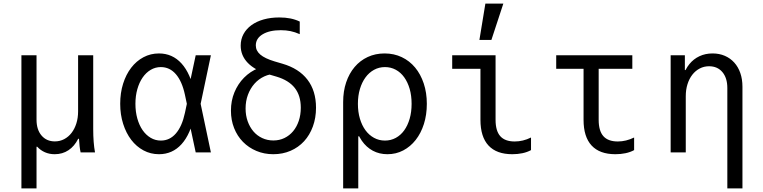

<svg xmlns="http://www.w3.org/2000/svg" viewBox="-20 -847 4240 1067"><path d="M99 200H183V-31.4H187Q205.2 -11.6 229.8 -0.8Q254.4 10 283.8 10Q327.4 10 360.7 -12.3Q394 -34.6 414.4 -75.6H419Q420.4 -52.6 422.4 -34.4Q424.4 -16.2 428 0H508Q503 -27.2 500.5 -59.4Q498 -91.6 498 -130V-540H414V-228Q414 -191.8 404.4 -161.3Q394.8 -130.8 377.7 -108.6Q360.6 -86.4 336.8 -73.8Q313 -61.2 285 -61.2Q238.6 -61.2 210.8 -93.9Q183 -126.6 183 -182V-540H99Z M1025.8 -305V-235L1007.8 -320Q991.8 -395 957.5 -434.6Q923.3 -474.2 873.8 -474.2Q843.3 -474.2 817.4 -458.8Q791.4 -443.4 772.6 -416.1Q753.8 -388.8 743.2 -351.4Q732.6 -314.1 732.6 -269.9Q732.6 -225.8 743.2 -188.2Q753.8 -150.6 772.6 -123.5Q791.4 -96.5 817.4 -81.1Q843.4 -65.8 873.8 -65.8Q923.3 -65.8 957.5 -105.4Q991.8 -145 1007.8 -220ZM1061.2 -210Q1039.4 -101.6 988.9 -45.8Q938.4 10 863.6 10Q817 10 777.5 -11.2Q738 -32.4 709.4 -69.8Q680.7 -107.3 664.4 -158.7Q648 -210.1 648 -270Q648 -330.6 664.1 -381.8Q680.2 -433 709 -470.5Q737.8 -508 777.3 -529Q816.8 -550 863.4 -550Q938.2 -550 988.8 -494.2Q1039.4 -438.4 1061.2 -330L1073.2 -270ZM1024 -401.4H1038L1067.6 -540H1152L1095 -270L1152 0H1067.6L1038 -138.6H1024L1046 -270Z M1540.6 -679.2Q1477.2 -679.2 1439.4 -656.3Q1401.6 -633.4 1401.6 -594.6Q1401.6 -565 1426.8 -543.5Q1452 -522 1505.8 -505.8L1549.4 -493Q1641 -466.4 1688.6 -404.3Q1736.2 -342.2 1736.2 -248.4Q1736.2 -191.8 1718.7 -144Q1701.2 -96.2 1669.9 -62.1Q1638.6 -28 1594.8 -9Q1551 10 1498.8 10Q1448.2 10 1405 -8.2Q1361.8 -26.4 1330.2 -58.6Q1298.6 -90.8 1281 -135.2Q1263.4 -179.6 1263.4 -232Q1263.4 -287.4 1282.8 -334.1Q1302.2 -380.8 1336.1 -415.2Q1370 -449.6 1416.5 -468.8Q1463 -488 1516.8 -488V-437Q1480.4 -437 1448.8 -422.4Q1417.2 -407.8 1394.1 -381.7Q1371 -355.6 1357.9 -320.5Q1344.8 -285.4 1344.8 -244Q1344.8 -205.6 1356.4 -173.1Q1368 -140.6 1388.3 -116.8Q1408.6 -93 1437.2 -79.7Q1465.8 -66.4 1499.2 -66.4Q1532.8 -66.4 1560.8 -80Q1588.8 -93.6 1608.9 -117.7Q1629 -141.8 1640.3 -175.2Q1651.6 -208.6 1651.6 -248.6Q1651.6 -315.8 1618.1 -358.3Q1584.6 -400.8 1517 -421L1473.4 -433.8Q1397 -456.4 1357.3 -497.3Q1317.6 -538.2 1317.6 -593.4Q1317.6 -628.8 1333.2 -657.6Q1348.8 -686.4 1377.2 -707.1Q1405.6 -727.8 1445 -738.9Q1484.4 -750 1532.6 -750Q1566 -750 1593.8 -744.4Q1621.6 -738.8 1645.8 -727.2V-657.2Q1618.8 -669 1594.2 -674.1Q1569.6 -679.2 1540.6 -679.2Z M1938.6 -270Q1938.6 -204.8 1952.1 -152.9Q1965.6 -101 1990.7 -64.9Q2015.8 -28.8 2051.9 -9.4Q2088 10 2133.2 10Q2180.8 10 2220.8 -11Q2260.8 -32 2290.1 -69.3Q2319.4 -106.6 2335.7 -157.7Q2352 -208.9 2352 -270Q2352 -331.8 2334.8 -383.3Q2317.6 -434.8 2286.8 -471.8Q2256 -508.8 2212.8 -529.4Q2169.6 -550 2117.2 -550Q2065.8 -550 2023.4 -530.2Q1981 -510.4 1950.7 -474.6Q1920.4 -438.8 1903.7 -389.3Q1887 -339.8 1887 -280V200H1971V-89.4H1979ZM1969 -270.1Q1969 -315.2 1980.2 -352.5Q1991.4 -389.8 2011.1 -416.7Q2030.8 -443.7 2058.5 -458.9Q2086.3 -474.2 2119.4 -474.2Q2151.9 -474.2 2179.4 -459.4Q2206.9 -444.5 2226.3 -417.5Q2245.7 -390.5 2256.6 -353.2Q2267.4 -315.9 2267.4 -270Q2267.4 -224.6 2256.6 -187.2Q2245.7 -149.7 2226.3 -122.6Q2206.9 -95.6 2179.4 -80.7Q2151.9 -65.8 2119.4 -65.8Q2086.2 -65.8 2058.4 -81.1Q2030.6 -96.3 2010.9 -123.3Q1991.2 -150.2 1980.1 -187.6Q1969 -225 1969 -270.1Z M2734 -181Q2734 -119.8 2760.1 -90.3Q2786.2 -60.8 2840.4 -60.8Q2863.2 -60.8 2885.8 -66.2Q2908.4 -71.6 2931 -82.8V-12.8Q2909.8 -1.2 2883.3 4.4Q2856.8 10 2827 10Q2739.6 10 2694.8 -38.2Q2650 -86.4 2650 -181V-464.8H2493V-540H2734ZM2777.2 -827H2677.4L2644.2 -625H2710.8Z M3307 -181.1V-464.8H3494V-540H3071V-464.8H3223V-181Q3223 -86.4 3267.8 -38.2Q3312.6 10 3400 10Q3429.8 10 3456.3 4.4Q3482.8 -1.2 3504 -12.8V-82.8Q3481.4 -71.8 3458.8 -66.3Q3436.2 -60.8 3413.4 -60.8Q3359.2 -60.8 3333.1 -90.3Q3307 -119.8 3307 -181.1Z M3707 0H3791V-312Q3791 -348.6 3800.6 -379.1Q3810.2 -409.6 3827.5 -431.8Q3844.8 -454 3868.6 -466.4Q3892.4 -478.8 3920.4 -478.8Q3967.2 -478.8 3994.6 -446.3Q4022 -413.8 4022 -358V200H4106V-365Q4106 -407 4094.2 -441Q4082.4 -475 4060.6 -499.2Q4038.8 -523.4 4008.2 -536.7Q3977.6 -550 3940 -550Q3899.8 -550 3867 -534.6Q3834.2 -519.2 3811.2 -490.9Q3788.2 -462.6 3775.5 -422.3Q3762.8 -382 3762.8 -332L3794 -457.6H3786V-540H3707Z"/></svg>

Font: CommitMonoV143 ExtLt
Style: Regular
Weight: 200
Monospace: yes
Designer: Eigil Nikolajsen
Foundry: Eigil Nikolajsen
Version: Version 1.143